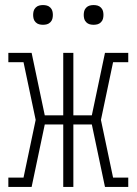

<svg xmlns="http://www.w3.org/2000/svg" viewBox="-20 -739 540 759"><path d="M13 0V-37H73L121 -265L73 -493H13V-530H105L157 -283H230V-530H270V-283H343L395 -530H487V-493H427L379 -265L427 -37H487V0H395L343 -247H270V0H230V-247H157L105 0ZM350 -641Q342 -641 334.5 -643Q327 -645 321 -651Q315 -657 313 -664.5Q311 -672 311 -680Q311 -688 313 -695.5Q315 -703 321 -709Q327 -715 334.5 -717Q342 -719 350 -719Q358 -719 365.5 -717Q373 -715 379 -709Q385 -703 387 -695.5Q389 -688 389 -680Q389 -672 387 -664.5Q385 -657 379 -651Q373 -645 365.5 -643Q358 -641 350 -641ZM150 -641Q142 -641 134.5 -643Q127 -645 121 -651Q115 -657 113 -664.5Q111 -672 111 -680Q111 -688 113 -695.5Q115 -703 121 -709Q127 -715 134.5 -717Q142 -719 150 -719Q158 -719 165.5 -717Q173 -715 179 -709Q185 -703 187 -695.5Q189 -688 189 -680Q189 -672 187 -664.5Q185 -657 179 -651Q173 -645 165.5 -643Q158 -641 150 -641Z"/></svg>

Font: Iosevka Slab Extralight
Style: Regular
Weight: 200
Monospace: yes
Designer: Belleve Invis
Foundry: Belleve Invis
Version: Version 11.1.1; ttfautohint (v1.8.3)